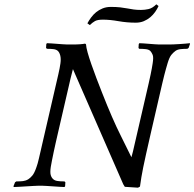

<svg xmlns="http://www.w3.org/2000/svg" viewBox="-20 -860 899 889"><path d="M714.1 -832 703.9 -840C691.8 -828 679.8 -820.7 667.9 -818C655.9 -815.3 644.3 -814 632.9 -814C620.3 -814 609.1 -814.7 599.4 -816C589.7 -817.3 579.7 -819 569.5 -821C559.3 -823 548.2 -824.6 536.2 -826C524.2 -827.3 509.8 -828 493.2 -828C479.2 -828 466.5 -825.7 455 -821C443.6 -816.3 433.6 -810.5 425 -803.5C416.4 -796.5 408.7 -788.3 401.8 -779C395 -769.7 389.3 -760.7 384.6 -752L395.8 -744C404.3 -752 412.4 -758.2 420 -762.5C427.7 -766.8 439.9 -769 456.5 -769C477.9 -769 501.8 -766.7 528.4 -762C555 -757.3 581.6 -755 608.3 -755C622.3 -755 634.8 -757.3 645.9 -762C657 -766.7 666.9 -772.7 675.6 -780C684.3 -787.3 691.8 -795.5 698.2 -804.5C704.6 -813.5 709.9 -822.7 714.1 -832ZM859.5 -656 859.4 -660C854.6 -659.4 847.7 -658.7 838.9 -658C830.1 -657.3 820.9 -656.7 811.5 -656C802 -655.3 792.8 -654.8 784.1 -654.5C775.4 -654.2 768.7 -654 764 -654H717C712.3 -654 705.7 -654.3 697.2 -655C688.7 -655.7 680 -656.3 671.2 -657C662.3 -657.7 653.7 -658.3 645.1 -659C636.6 -659.7 630 -660 625.4 -660L622.5 -656L621.3 -638L624.4 -634C635 -634 645.1 -633.5 654.5 -632.5C664 -631.5 671.1 -628.7 676.1 -624C680.3 -619.3 683.9 -613.3 686.9 -606C689.9 -598.7 689.9 -585.7 686.9 -567C685.7 -559 684.4 -551 682.9 -543C681.3 -535 679.4 -525.3 677.2 -514C674.9 -502.7 671.9 -489 668.2 -473L654.6 -414L607.7 -211L600.3 -179L595.7 -159C594.5 -153.7 593.2 -149 592 -145C590.7 -141 589.6 -136.7 588.5 -132C581.3 -147.3 564.9 -180.7 539.1 -232C513.2 -283.3 484.4 -349.7 452.5 -431C443.6 -453 434.9 -475.3 426.5 -498C418 -520.7 410.3 -542 403.2 -562C396.2 -582 390.4 -600.2 385.8 -616.5C381.3 -632.8 378.7 -645.7 378.2 -655L373.9 -658C367.6 -656.7 359.5 -655.7 349.7 -655C339.9 -654.3 332.3 -654 327 -654H292C287.3 -654 280.6 -654.3 271.7 -655C262.9 -655.7 253.9 -656.3 244.7 -657C235.5 -657.7 226.5 -658.3 217.6 -659C208.8 -659.7 202 -660 197.4 -660L194.4 -656L193.3 -638L197.4 -634C208.7 -634 218.8 -633.5 227.5 -632.5C236.3 -631.5 243.1 -628.7 248.1 -624C253 -619.3 256.7 -612.2 259.1 -602.5C261.5 -592.8 261.8 -581 259.9 -567C258.7 -559 257.4 -551 255.9 -543C254.3 -535 252.3 -525.3 249.7 -514L240.2 -473L226.6 -414L179.7 -211L168.2 -161L160.3 -127C158.2 -117.7 156.2 -109.8 154.4 -103.5C152.6 -97.2 150.8 -91.7 149.1 -87C142.6 -67.7 136 -54.2 129.2 -46.5C122.5 -38.8 116.4 -33.3 110.9 -30C103.2 -25.3 95 -22.5 86.5 -21.5C77.9 -20.5 67.6 -20 55.6 -20L49.7 -16L42.5 2L43.6 6C48.3 6 56 5.7 66.8 5C77.7 4.3 88.8 3.7 100.3 3C111.8 2.3 122.9 1.7 133.8 1C144.6 0.3 152.3 0 157 0H176C180.7 0 187.8 0.3 197.3 1C206.8 1.7 216.8 2.3 227.3 3C237.8 3.7 247.8 4.3 257.3 5C266.9 5.7 274 6 278.6 6L281.5 2L282.7 -16L278.6 -20C265.3 -20 254.4 -20.7 246.1 -22C237.7 -23.3 231.3 -26 226.9 -30C221.3 -34.7 217.3 -41.2 214.9 -49.5C212.5 -57.8 212.6 -70.3 215.1 -87C216.3 -95 218.2 -105.5 220.9 -118.5C223.5 -131.5 226.3 -145 229.2 -159C232.1 -173 235.1 -186.5 238.1 -199.5L245.3 -231L287.8 -415L298.7 -462L306.4 -495.5C308.6 -505.2 310.7 -513.3 312.6 -520C314.4 -526.7 316.1 -533.3 317.7 -540L550.6 -7L557.9 5L618.9 9L628.1 4C630.4 -12 632.7 -26.7 634.7 -40C636.8 -53.3 639.7 -68.5 643.2 -85.5C646.8 -102.5 651.2 -123 656.4 -147C661.7 -171 668.6 -201.7 677.2 -239L717.8 -415L731.4 -474C735 -489.3 738.2 -502.3 740.9 -513C743.7 -523.7 746.2 -533 748.4 -541C750.6 -549 753.1 -557.7 755.9 -567C761.5 -585.7 767.4 -598.7 773.4 -606C779.4 -613.3 785.7 -619.3 792.1 -624C798.5 -628.7 806.6 -631.5 816.5 -632.5C826.4 -633.5 836.7 -634 847.4 -634L853.3 -638Z"/></svg>

Font: Quattrocento
Style: Italic
Weight: 400
Italic angle: -13°
Designer: Pablo Impallari
Foundry: Pablo Impallari, Igino Marini, Branda Gallo
Version: Version 2.000